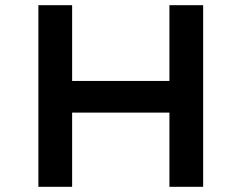

<svg xmlns="http://www.w3.org/2000/svg" viewBox="-20 -720 931 740"><path d="M633 0V-700H763V0ZM128 0V-700H258V0ZM182 -286V-408H696V-286Z"/></svg>

Font: Lexend Exa Medium
Style: Regular
Weight: 500
Designer: Bonnie Shaver-Troup, Thomas Jockin
Foundry: Lexend
Version: Version 1.007